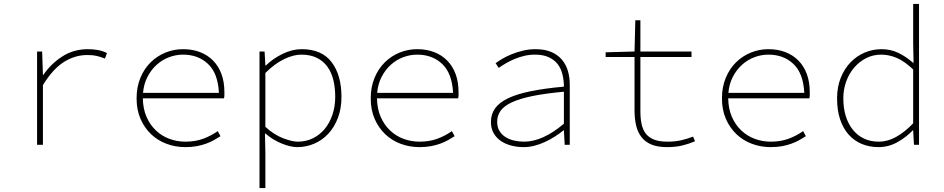

<svg xmlns="http://www.w3.org/2000/svg" viewBox="-20 -742 4840 984"><path d="M170 0V-478H196L200 -358H202Q241 -415 299 -452.5Q357 -490 431 -490Q454 -490 479.5 -486Q505 -482 528 -470L518 -442Q491 -452 473 -456Q455 -460 427 -460Q365 -460 308.5 -425Q252 -390 200 -306V0Z M930 12Q879 12 833.5 -5Q788 -22 754 -54.5Q720 -87 700 -133Q680 -179 680 -238Q680 -296 699.5 -343Q719 -390 752 -422.5Q785 -455 828 -472.5Q871 -490 918 -490Q966 -490 1005 -475Q1044 -460 1072 -431.5Q1100 -403 1115 -362.5Q1130 -322 1130 -270Q1130 -262 1130 -254.5Q1130 -247 1128 -238H712Q713 -184 731 -143Q749 -102 779 -73.5Q809 -45 848 -30.5Q887 -16 930 -16Q981 -16 1021.5 -31Q1062 -46 1096 -70L1110 -44Q1094 -34 1076.5 -24Q1059 -14 1037 -6Q1015 2 989 7Q963 12 930 12ZM918 -462Q882 -462 847 -449Q812 -436 783.5 -410.5Q755 -385 736 -348.5Q717 -312 713 -266H1102Q1097 -366 1046.5 -414Q996 -462 918 -462Z M1310 222V-478H1336L1340 -406H1342Q1379 -442 1428.5 -466Q1478 -490 1526 -490Q1629 -490 1679.5 -423.5Q1730 -357 1730 -246Q1730 -185 1711.5 -137Q1693 -89 1662 -56Q1631 -23 1590 -5.5Q1549 12 1504 12Q1469 12 1423.5 -6.5Q1378 -25 1340 -58H1338L1340 42V222ZM1506 -16Q1548 -16 1583 -33Q1618 -50 1643.5 -80.5Q1669 -111 1683.5 -153.5Q1698 -196 1698 -246Q1698 -292 1688.5 -331.5Q1679 -371 1658 -400Q1637 -429 1604 -445.5Q1571 -462 1524 -462Q1484 -462 1436 -439Q1388 -416 1340 -368V-92Q1385 -51 1431 -33.5Q1477 -16 1506 -16Z M2130 12Q2079 12 2033.5 -5Q1988 -22 1954 -54.5Q1920 -87 1900 -133Q1880 -179 1880 -238Q1880 -296 1899.5 -343Q1919 -390 1952 -422.5Q1985 -455 2028 -472.5Q2071 -490 2118 -490Q2166 -490 2205 -475Q2244 -460 2272 -431.5Q2300 -403 2315 -362.5Q2330 -322 2330 -270Q2330 -262 2330 -254.5Q2330 -247 2328 -238H1912Q1913 -184 1931 -143Q1949 -102 1979 -73.5Q2009 -45 2048 -30.5Q2087 -16 2130 -16Q2181 -16 2221.5 -31Q2262 -46 2296 -70L2310 -44Q2294 -34 2276.5 -24Q2259 -14 2237 -6Q2215 2 2189 7Q2163 12 2130 12ZM2118 -462Q2082 -462 2047 -449Q2012 -436 1983.5 -410.5Q1955 -385 1936 -348.5Q1917 -312 1913 -266H2302Q2297 -366 2246.5 -414Q2196 -462 2118 -462Z M2664 12Q2632 12 2602 4.5Q2572 -3 2548.5 -18.5Q2525 -34 2510.5 -58.5Q2496 -83 2496 -117Q2496 -157 2517.5 -187Q2539 -217 2584 -238.5Q2629 -260 2700 -274.5Q2771 -289 2870 -298Q2870 -329 2863 -359Q2856 -389 2839.5 -411.5Q2823 -434 2794 -448Q2765 -462 2722 -462Q2693 -462 2666 -455.5Q2639 -449 2614.5 -438.5Q2590 -428 2570 -416Q2550 -404 2536 -394L2520 -418Q2533 -428 2554 -440.5Q2575 -453 2602 -464Q2629 -475 2660.5 -482.5Q2692 -490 2724 -490Q2772 -490 2805.5 -475.5Q2839 -461 2860 -436Q2881 -411 2890.5 -378.5Q2900 -346 2900 -310V0H2874L2870 -74H2868Q2847 -57 2822.5 -41.5Q2798 -26 2772 -14Q2746 -2 2718.5 5Q2691 12 2664 12ZM2666 -16Q2761 -16 2870 -108V-272Q2773 -263 2707.5 -249.5Q2642 -236 2602 -217Q2562 -198 2545 -173.5Q2528 -149 2528 -118Q2528 -90 2540 -70.5Q2552 -51 2571.5 -39Q2591 -27 2615.5 -21.5Q2640 -16 2666 -16Z M3398 12Q3350 12 3318 -1.5Q3286 -15 3267 -40Q3248 -65 3240 -99.5Q3232 -134 3232 -176V-450H3084V-474L3232 -478L3236 -638H3262V-478H3524V-450H3262V-172Q3262 -136 3268 -107Q3274 -78 3289 -58Q3304 -38 3331 -27Q3358 -16 3400 -16Q3439 -16 3470.5 -23Q3502 -30 3532 -42L3542 -18Q3509 -4 3475.5 4Q3442 12 3398 12Z M3930 12Q3879 12 3833.5 -5Q3788 -22 3754 -54.5Q3720 -87 3700 -133Q3680 -179 3680 -238Q3680 -296 3699.5 -343Q3719 -390 3752 -422.5Q3785 -455 3828 -472.5Q3871 -490 3918 -490Q3966 -490 4005 -475Q4044 -460 4072 -431.5Q4100 -403 4115 -362.5Q4130 -322 4130 -270Q4130 -262 4130 -254.5Q4130 -247 4128 -238H3712Q3713 -184 3731 -143Q3749 -102 3779 -73.5Q3809 -45 3848 -30.5Q3887 -16 3930 -16Q3981 -16 4021.5 -31Q4062 -46 4096 -70L4110 -44Q4094 -34 4076.5 -24Q4059 -14 4037 -6Q4015 2 3989 7Q3963 12 3930 12ZM3918 -462Q3882 -462 3847 -449Q3812 -436 3783.5 -410.5Q3755 -385 3736 -348.5Q3717 -312 3713 -266H4102Q4097 -366 4046.5 -414Q3996 -462 3918 -462Z M4482 12Q4435 12 4396 -4.5Q4357 -21 4329 -52.5Q4301 -84 4285.5 -130.5Q4270 -177 4270 -238Q4270 -296 4288.5 -342.5Q4307 -389 4338.5 -422Q4370 -455 4411.5 -472.5Q4453 -490 4498 -490Q4544 -490 4583 -471.5Q4622 -453 4660 -420H4662L4660 -520V-722H4690V0H4664L4660 -74H4658Q4626 -40 4580.5 -14Q4535 12 4482 12ZM4484 -16Q4529 -16 4573 -40.5Q4617 -65 4660 -110V-386Q4616 -428 4576 -445Q4536 -462 4496 -462Q4455 -462 4420 -444.5Q4385 -427 4358.5 -396.5Q4332 -366 4317 -325Q4302 -284 4302 -238Q4302 -188 4314.5 -147.5Q4327 -107 4350.5 -77.5Q4374 -48 4407.5 -32Q4441 -16 4484 -16Z"/></svg>

Font: Source Code Pro ExtraLight
Style: Regular
Weight: 200
Monospace: yes
Designer: Paul D. Hunt, Teo Tuominen
Foundry: Adobe Systems Incorporated
Version: Version 2.030;PS 1.000;hotconv 16.6.51;makeotf.lib2.5.65220